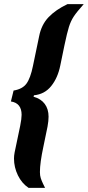

<svg xmlns="http://www.w3.org/2000/svg" viewBox="-20 -763 427 933"><path d="M48 7Q48 -6 51 -22L78 -151Q85 -186 85 -205Q85 -262 33 -270L46 -323Q89 -330 108.5 -356.5Q128 -383 140 -442L170 -586Q181 -643 216 -679.5Q251 -716 308 -743H387Q353 -705 338.5 -683Q324 -661 315 -632.5Q306 -604 293 -542L273 -445Q261 -385 229 -345Q197 -305 145 -300L143 -293Q179 -283 197.5 -258Q216 -233 216 -196Q216 -176 211 -148L191 -51Q174 28 174 73Q174 90 178 102.5Q182 115 189 129.5Q196 144 199 150H119Q86 128 67 89Q48 50 48 7Z"/></svg>

Font: Saira Ultra Condensed Black
Style: Italic
Weight: 900
Width: 1
Italic angle: -12°
Designer: Hector Gatti with collaboration of the Omnibus-Type team
Foundry: Omnibus-Type
Version: Version 1.001; ttfautohint (v1.8)